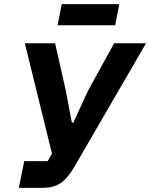

<svg xmlns="http://www.w3.org/2000/svg" viewBox="-20 -907 725 927"><path d="M258 -785 278 -887H556L536 -785ZM71 0 97 -129H210L231 -165L100 -698H246L297 -473L327 -315H334L404 -467L531 -698H685L337 -98Q305 -44 271 -22Q237 0 190 0Z"/></svg>

Font: Aneliza
Style: Bold Italic
Weight: 700
Italic angle: -11.31°
Designer: Mike Abbink, Paul van der Laan, Pieter van Rosmalen
Foundry: Bold Monday
Version: Version 3.0